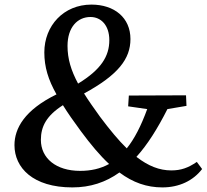

<svg xmlns="http://www.w3.org/2000/svg" viewBox="-20 -806 900 836"><path d="M295 10C373 10 440 -12 500 -55C559 -11 619 10 687 10C760 10 821 -19 860 -70L837 -101C799 -75 768 -64 726 -64C674 -64 626 -83 574 -123C622 -176 666 -246 709 -331L792 -345L790 -391L541 -390L538 -343L621 -331C594 -257 565 -201 532 -160C496 -195 458 -241 416 -297C389 -335 365 -368 346 -399C495 -480 548 -550 548 -636C548 -729 478 -786 378 -786C257 -786 173 -694 173 -578C173 -514 190 -459 226 -395C87 -327 43 -247 43 -174C43 -76 123 10 295 10ZM158 -197C158 -255 182 -302 254 -348C275 -314 301 -277 332 -235C375 -177 415 -129 455 -92C417 -71 375 -62 329 -62C224 -62 158 -117 158 -197ZM274 -606C274 -688 318 -732 374 -732C419 -732 456 -697 456 -631C456 -561 420 -503 320 -442C289 -500 274 -550 274 -606Z"/></svg>

Font: TPK Tissa Web Medium
Style: Regular
Weight: 500
Designer: Jacques Le Bailly, Suppakit Chalermlarp | Katatrad Co.,Ltd.
Foundry: Jacques Le Bailly, Cadson Demak Co.,Ltd.
Version: Version 5.000;Glyphs 3.1.2 (3151)